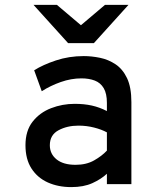

<svg xmlns="http://www.w3.org/2000/svg" viewBox="-20 -752 656 784"><path d="M271 12Q217.5 12 175.2 -7Q133 -26 108.5 -64Q84 -102 84 -159Q84 -218 113.2 -255.2Q142.5 -292.5 188.5 -310.2Q234.5 -328 285 -328Q323.5 -328 355 -321Q386.5 -314 416.5 -298.5V-332Q416.5 -370 403.5 -392Q390.5 -414 367 -423Q343.5 -432 312.5 -432Q270.5 -432 228 -417Q185.5 -402 150.5 -379.5L119.5 -465Q155 -487.5 208.2 -505.2Q261.5 -523 322 -523Q354 -523 388.2 -516Q422.5 -509 451.8 -489.5Q481 -470 498.8 -432.8Q516.5 -395.5 516.5 -335V0H416.5V-42.5Q393 -20.5 357.2 -4.2Q321.5 12 271 12ZM288.5 -79Q332.5 -79 364.2 -97Q396 -115 416.5 -137V-211.5Q394.5 -223.5 364 -231.2Q333.5 -239 300.5 -239Q254 -239 218.8 -220Q183.5 -201 183.5 -159Q183.5 -123.5 211 -101.2Q238.5 -79 288.5 -79ZM258 -576 117 -732H212.5L310.5 -649L408.5 -732H504.5L363.5 -576Z"/></svg>

Font: Overpass Mono SemiBold
Style: Regular
Weight: 600
Monospace: yes
Designer: Delve Withrington, Dave Bailey
Foundry: Delve Fonts LLC
Version: Version 4.000